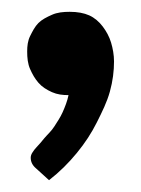

<svg xmlns="http://www.w3.org/2000/svg" viewBox="-20 -163 238 325"><path d="M26 -76C26 -65 27 -55 31 -46C35 -37 39 -30 45 -23C51 -16 59 -11 68 -7C77 -3 86 -2 96 -2C94 8 90 18 86 27C82 36 77 43 72 51C67 59 60 65 55 71C50 77 46 82 42 86C39 89 37 92 35 95C33 98 32 101 32 104C32 111 35 117 41 122L63 142C81 128 96 113 110 96C124 79 135 62 144 44C153 26 161 10 166 -8C171 -26 173 -43 173 -59C173 -70 171 -81 168 -91C165 -101 160 -110 154 -118C148 -126 140 -133 131 -137C122 -141 111 -143 98 -143C87 -143 77 -142 68 -138C59 -134 51 -130 45 -124C39 -118 35 -110 31 -102C27 -94 26 -85 26 -76Z"/></svg>

Font: SVN-Aleo
Style: Bold
Weight: 700
Designer: Alessio Laiso
Version: Version 1.2.2